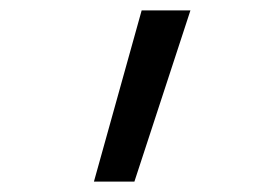

<svg xmlns="http://www.w3.org/2000/svg" viewBox="-20 -158 540 370"><path d="M161 192 253 -138H347L239 192Z"/></svg>

Font: Iosevka Term
Style: Regular
Weight: 400
Monospace: yes
Designer: Belleve Invis
Foundry: Belleve Invis
Version: Version 30.0.1